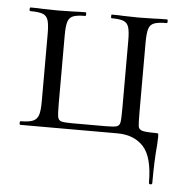

<svg xmlns="http://www.w3.org/2000/svg" viewBox="-44 -429 601 629"><g transform="rotate(5 256.0 -114.5)"><path d="M468 152Q468 157 473.5 157Q479 157 479 152Q479 78 484 25L485 0Q485 -9 484 -10.5Q483 -12 475 -12Q442 -12 431 -15.5Q420 -19 418.5 -29.5Q417 -40 417 -81V-305Q417 -335 421.5 -349.5Q426 -364 439.5 -369Q453 -374 481 -374Q483 -374 483 -380Q483 -386 481 -386Q454 -386 439 -385L387 -384L338 -385Q324 -386 299 -386Q297 -386 297 -380Q297 -374 299 -374Q326 -374 338.5 -369Q351 -364 355.5 -350Q360 -336 360 -305V-83Q360 -48 358 -37Q356 -26 347 -23Q338 -20 311 -20H199Q173 -20 164 -23Q155 -26 153 -37Q151 -48 151 -81V-305Q151 -335 155.5 -349.5Q160 -364 173 -369Q186 -374 213 -374Q215 -374 215 -380Q215 -386 213 -386Q188 -386 173 -385L122 -384L71 -385Q57 -386 32 -386Q29 -386 29 -380Q29 -374 32 -374Q60 -374 73 -369Q86 -364 90.5 -349.5Q95 -335 95 -305V-83Q95 -53 90.5 -38.5Q86 -24 73 -18Q60 -12 32 -12Q29 -12 29 -6Q29 0 32 0H351Q406 0 437 34Q468 68 468 152Z"/></g></svg>

Font: Cormorant Garamond
Style: Regular
Weight: 400
Designer: Christian Thalmann (Catharsis Fonts)
Version: Version 3.000